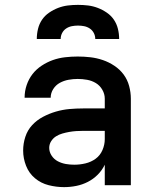

<svg xmlns="http://www.w3.org/2000/svg" viewBox="-20 -760 640 788"><path d="M243 8Q211 8 179.5 0Q148 -8 123.5 -28.5Q99 -49 87 -79.5Q75 -110 75 -142Q75 -171 84 -198.5Q93 -226 112 -246.5Q131 -267 156.5 -280.5Q182 -294 209.5 -302Q237 -310 265 -312.5Q293 -315 322 -315H410V-355Q410 -374 400 -391.5Q390 -409 373.5 -419Q357 -429 337.5 -432.5Q318 -436 299 -436Q280 -436 261 -432.5Q242 -429 225.5 -420Q209 -411 198.5 -394.5Q188 -378 188 -359Q188 -359 188 -359Q188 -359 188 -359Q188 -359 188 -359Q188 -359 188 -359H81Q81 -359 81 -359.5Q81 -360 81 -360Q81 -386 89.5 -411Q98 -436 113.5 -456Q129 -476 151 -490.5Q173 -505 197 -513.5Q221 -522 247 -525Q273 -528 299 -528Q325 -528 351 -525Q377 -522 402 -513.5Q427 -505 449.5 -490Q472 -475 487.5 -454Q503 -433 510 -407Q517 -381 517 -355V0H410V-84Q399 -61 381 -43Q363 -25 340.5 -13.5Q318 -2 293 3Q268 8 243 8ZM285 -84Q308 -84 331 -89.5Q354 -95 372.5 -108.5Q391 -122 400.5 -144Q410 -166 410 -189V-223H322Q307 -223 292.5 -222Q278 -221 264 -218.5Q250 -216 236 -212Q222 -208 210 -200.5Q198 -193 190 -180.5Q182 -168 182 -153Q182 -136 192 -121Q202 -106 217.5 -98Q233 -90 250 -87Q267 -84 285 -84ZM131 -600Q131 -621 136 -641.5Q141 -662 152.5 -679Q164 -696 181.5 -708Q199 -720 218.5 -727.5Q238 -735 258.5 -737.5Q279 -740 300 -740Q321 -740 341.5 -737.5Q362 -735 381.5 -727.5Q401 -720 418.5 -708Q436 -696 447.5 -679Q459 -662 464 -641.5Q469 -621 469 -600H371Q371 -613 365 -624.5Q359 -636 348.5 -643Q338 -650 325.5 -652.5Q313 -655 300 -655Q287 -655 274.5 -652.5Q262 -650 251.5 -643Q241 -636 235 -624.5Q229 -613 229 -600Z"/></svg>

Font: Iosevka Custom SmBdEx
Style: Regular
Weight: 600
Width: 7
Monospace: yes
Designer: Belleve Invis
Foundry: Belleve Invis
Version: Version 11.2.4; ttfautohint (v1.8.4)